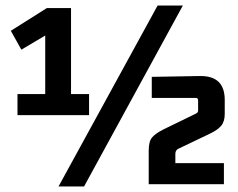

<svg xmlns="http://www.w3.org/2000/svg" viewBox="-20 -664 857 692"><path d="M548 -644H639L283 8H191ZM301 -325V-249H43V-325H143V-536L57 -485L19 -553L149 -635H236V-325ZM516 -121Q516 -154 528 -168.5Q540 -183 570 -198L685 -254Q694 -258 694 -265V-302Q694 -311 686 -311H527V-387L701 -390Q790 -391 790 -304V-253Q790 -226 777 -210.5Q764 -195 734 -181L623 -128Q612 -123 612 -109V-76H787V0H516Z"/></svg>

Font: Gemunu Libre
Style: Bold
Weight: 700
Designer: Puspanada Ekanayake, Sola Matas, Pathum Egodawatta, Kosala Senevirathne
Foundry: mooniak
Version: Version 1.100